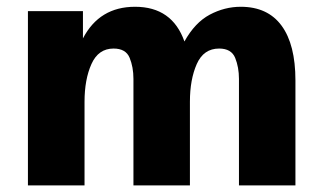

<svg xmlns="http://www.w3.org/2000/svg" viewBox="-20 -561 969 581"><path d="M64.5 0V-527.3H231V-444.8Q280.8 -540.5 388.7 -540.5Q501 -540.5 538.1 -435.5Q569.8 -492.7 614.7 -516.6Q659.7 -540.5 708.5 -540.5Q790 -540.5 832 -483.4Q874 -426.3 874 -317.4V0H703.1V-322.3Q703.1 -357.4 691.7 -385.7Q680.2 -414.1 643.1 -414.1Q596.2 -414.1 575.4 -367.2Q554.7 -320.3 554.7 -253.4V0H383.8V-322.3Q383.8 -357.9 372.3 -386Q360.8 -414.1 323.7 -414.1Q277.8 -414.1 256.8 -367.4Q235.8 -320.8 235.8 -252.9V0Z"/></svg>

Font: Schibsted Grotesk ExtraBold
Style: Regular
Weight: 800
Designer: Bakken & Baeck AS, Henrik Kongsvoll
Foundry: Schibsted ASA
Version: Version 1.100; ttfautohint (v1.8.4.7-5d5b);gftools[0.9.25]